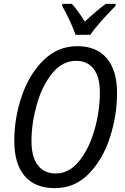

<svg xmlns="http://www.w3.org/2000/svg" viewBox="-20 -964 649 994"><path d="M54 -234Q54 -354 93 -467.5Q132 -581 206 -653Q280 -725 380 -725Q480 -725 533 -662Q586 -599 586 -483Q586 -367 549.5 -253.5Q513 -140 440.5 -65Q368 10 264 10Q161 10 107.5 -53Q54 -116 54 -234ZM497 -485Q497 -565 465 -607Q433 -649 374 -649Q302 -649 249.5 -583.5Q197 -518 170 -421Q143 -324 143 -234Q143 -152 175.5 -109Q208 -66 269 -66Q338 -66 390 -130.5Q442 -195 469.5 -292.5Q497 -390 497 -485ZM302 -933 303 -944H352Q381 -913 419 -852Q483 -912 528 -944H579L578 -933Q547 -903 506.5 -857.5Q466 -812 448 -784H371Q361 -814 340.5 -858Q320 -902 302 -933Z"/></svg>

Font: Noto Sans UI Narrow
Style: Italic
Weight: 400
Width: 4
Italic angle: -12°
Designer: Monotype Design Team
Foundry: Monotype Imaging Inc.
Version: Version 1.001